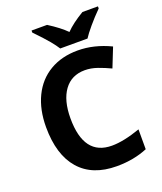

<svg xmlns="http://www.w3.org/2000/svg" viewBox="-167 -1037 972 1153"><g transform="rotate(-20 318.5 -460.5)"><path d="M599.1 -931.2V-918Q558.1 -877 523.7 -836.2Q489.3 -795.4 474.1 -771H299.8Q285.6 -793.9 259.3 -825.9Q232.9 -857.9 174.8 -918V-931.2H273.9Q345.7 -885.7 385.7 -845.2Q426.8 -887.7 500 -931.2ZM393.1 -598.1Q307.6 -598.1 260.7 -533.9Q213.9 -469.7 213.9 -355Q213.9 -116.2 393.1 -116.2Q468.3 -116.2 575.2 -153.8V-26.9Q487.3 9.8 378.9 9.8Q223.1 9.8 140.6 -84.7Q58.1 -179.2 58.1 -356Q58.1 -467.3 98.6 -551Q139.2 -634.8 215.1 -679.4Q291 -724.1 393.1 -724.1Q497.1 -724.1 602.1 -673.8L553.2 -550.8Q513.2 -569.8 472.7 -584Q432.1 -598.1 393.1 -598.1Z"/></g></svg>

Font: Zoram GWebM
Style: Bold
Weight: 700
Foundry: Ascender Corporation
Version: Version 1.000